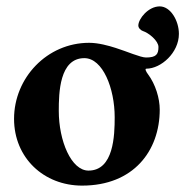

<svg xmlns="http://www.w3.org/2000/svg" viewBox="-20 -567 583 601"><path d="M237 14C398 14 480 -95 480 -224C480 -259 467 -303 443 -335C439 -340 432 -352 438 -352C484 -352 540 -402 540 -461C540 -502 514 -547 480 -547C444 -547 413 -508 413 -487C413 -479 421 -472 427 -470C446 -464 476 -439 476 -420C476 -397 469 -387 437 -387C420 -387 377 -406 342 -417C320 -424 288 -433 259 -433C127 -433 24 -323 24 -195C24 -73 117 14 237 14ZM257 -33C203 -33 164 -126 164 -220C164 -276 166 -385 244 -385C302 -385 339 -290 339 -200C339 -143 336 -33 257 -33Z"/></svg>

Font: EB Garamond
Style: Bold
Weight: 700
Designer: Georg Duffner and Octavio Pardo
Foundry: Georg Duffner
Version: Version 1.000;PS 001.000;hotconv 1.0.88;makeotf.lib2.5.64775